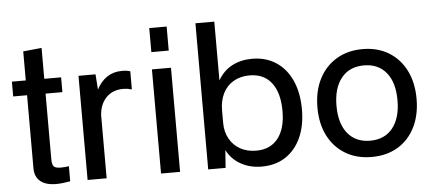

<svg xmlns="http://www.w3.org/2000/svg" viewBox="-52 -907 2332 1034"><g transform="rotate(-5 1113.5 -390.0)"><path d="M213 7Q157 7 127.5 -17.5Q98 -42 98 -88V-720L198 -730V-130Q198 -99 207.5 -89Q217 -79 245 -79Q260 -79 270.5 -80Q281 -81 289 -83V-1Q267 3 248 5Q229 7 213 7ZM23 -483V-563H148V-483ZM289 -483H148V-563H289Z M383 0V-563H475L481 -480Q503 -523 537.5 -546Q572 -569 617 -569Q648 -569 663 -563V-466H656Q648 -469 637.5 -470.5Q627 -472 617 -472Q560 -472 525.5 -437Q491 -402 486 -343V0Z M780 0V-563H883V0ZM785 -656V-786H879V-656Z M1035 0V-790H1137V-472Q1166 -523 1213.5 -548Q1261 -573 1322 -573Q1396 -573 1451 -537Q1506 -501 1536 -434.5Q1566 -368 1566 -278Q1566 -190 1536.5 -125.5Q1507 -61 1453 -25.5Q1399 10 1324 10Q1260 10 1210 -18.5Q1160 -47 1136 -96L1129 0ZM1137 -243Q1137 -194 1158 -156.5Q1179 -119 1216 -98.5Q1253 -78 1302 -78Q1378 -78 1419.5 -130.5Q1461 -183 1461 -278Q1461 -377 1419.5 -431Q1378 -485 1301 -485Q1251 -485 1214 -463.5Q1177 -442 1157 -402.5Q1137 -363 1137 -309Z M1919 10Q1837 10 1776.5 -26.5Q1716 -63 1683 -128Q1650 -193 1650 -280Q1650 -369 1683.5 -434.5Q1717 -500 1777.5 -536.5Q1838 -573 1919 -573Q2000 -573 2060 -536.5Q2120 -500 2153 -434.5Q2186 -369 2186 -281Q2186 -193 2153 -127.5Q2120 -62 2060 -26Q2000 10 1919 10ZM1918 -78Q1996 -78 2039.5 -132Q2083 -186 2083 -282Q2083 -379 2039.5 -432Q1996 -485 1919 -485Q1840 -485 1796.5 -430.5Q1753 -376 1753 -281Q1753 -185 1796.5 -131.5Q1840 -78 1918 -78Z"/></g></svg>

Font: BDO Grotesk
Style: Regular
Weight: 400
Designer: Deni Anggara
Foundry: Lokal Container
Version: Version 2.000